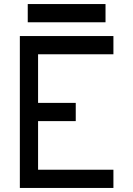

<svg xmlns="http://www.w3.org/2000/svg" viewBox="-20 -928 658 948"><path d="M117 -818V-908H501V-818ZM78 0V-750H540V-660H168V-420H354V-330H168V-90H540V0Z"/></svg>

Font: Hermit
Style: Regular
Weight: 400
Designer: Pablo Caro
Version: Version 2.000;PS 002.000;hotconv 1.0.88;makeotf.lib2.5.64775